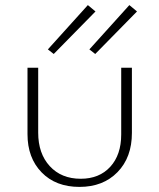

<svg xmlns="http://www.w3.org/2000/svg" viewBox="-20 -728 626 754"><path d="M191 -516 168 -534 325 -708 355 -683ZM354 -516 331 -534 488 -708 518 -683ZM88 -201V-462H130V-207Q130 -125 175.5 -75.5Q221 -26 297 -26Q370 -26 413 -73Q456 -120 456 -200V-462H498V-206Q498 -110 441.5 -52Q385 6 292 6Q199 6 143.5 -51Q88 -108 88 -201Z"/></svg>

Font: EauTestSC Light
Style: Regular
Weight: 300
Designer: Christian Thalmann (Catharsis Fonts)
Version: Version 0.001;PS 000.001;hotconv 1.0.88;makeotf.lib2.5.64775